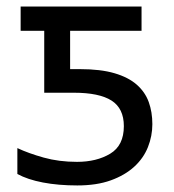

<svg xmlns="http://www.w3.org/2000/svg" viewBox="-20 -556 530 586"><path d="M215 -62Q275 -62 316.5 -87Q358 -112 358 -171Q358 -225 320.5 -249Q283 -273 205 -273H115V-462H43V-536H412V-462H194V-345H224Q287 -345 329.5 -332.5Q372 -320 397.5 -297.5Q423 -275 434 -244.5Q445 -214 445 -177Q445 -141 431.5 -107Q418 -73 389.5 -47Q361 -21 318 -5.5Q275 10 216 10Q158 10 111 1Q64 -8 33 -25V-104Q67 -88 113.5 -75Q160 -62 215 -62Z"/></svg>

Font: BC Sans
Style: Regular
Weight: 400
Designer: Monotype Design Team
Province of B.C.
Foundry: Monotype Imaging Inc.
Version: Version 2.000;GOOG;noto-source:20170915:90ef993387c0